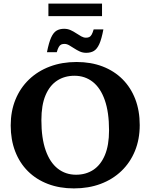

<svg xmlns="http://www.w3.org/2000/svg" viewBox="-20 -1034 836 1067"><path d="M405.5 -689.5Q485 -689.5 549.8 -664.8Q614.5 -640 660.8 -593.8Q707 -547.5 731.8 -483Q756.5 -418.5 756.5 -339Q756.5 -260 730 -195.2Q703.5 -130.5 654.8 -83.8Q606 -37 539 -12Q472 13 390.5 13Q311 13 246.2 -11.8Q181.5 -36.5 135.2 -82.5Q89 -128.5 64.2 -193.2Q39.5 -258 39.5 -337Q39.5 -416 66 -480.8Q92.5 -545.5 141.2 -592.2Q190 -639 257 -664.2Q324 -689.5 405.5 -689.5ZM402.5 -63Q457.5 -63 498.8 -90.2Q540 -117.5 563 -172.2Q586 -227 586 -309.5Q586 -410.5 562.2 -478Q538.5 -545.5 495.2 -579.2Q452 -613 394 -613Q339 -613 297.5 -586Q256 -559 233 -504.5Q210 -450 210 -366.5Q210 -266 233.8 -198.5Q257.5 -131 301 -97Q344.5 -63 402.5 -63ZM554.5 -870.5Q544.5 -817 531.8 -789Q519 -761 501.5 -750.8Q484 -740.5 459 -740.5Q439.5 -740.5 423.2 -748Q407 -755.5 392.2 -765.2Q377.5 -775 364.2 -782.5Q351 -790 338 -790Q327.5 -790 320 -786.5Q312.5 -783 306.8 -773.2Q301 -763.5 295.5 -744H241Q251.5 -797.5 264.2 -825.5Q277 -853.5 294.5 -863.8Q312 -874 336.5 -874Q356 -874 372.5 -866.5Q389 -859 403.5 -849.2Q418 -839.5 431.5 -832Q445 -824.5 457.5 -824.5Q468.5 -824.5 476 -828Q483.5 -831.5 489.2 -841.5Q495 -851.5 500.5 -870.5ZM249 -944.5V-1014H547V-944.5Z"/></svg>

Font: Newsreader 16pt 16pt
Style: Bold
Weight: 700
Version: Version 1.003